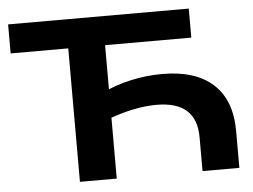

<svg xmlns="http://www.w3.org/2000/svg" viewBox="-52 -816 1164 883"><g transform="rotate(-5 529.5 -375.0)"><path d="M848 0V-156Q848 -239 802 -280.5Q756 -322 664 -322Q609 -322 549 -309Q489 -296 428 -272L418 -397Q481 -428 554 -444.5Q627 -461 702 -461Q856 -461 937 -386.5Q1018 -312 1018 -170V0ZM850 -750V-616H375L452 -693V0H282V-693L359 -616H16V-750Z"/></g></svg>

Font: Unbounded Medium
Style: Regular
Weight: 500
Designer: Luke Prowse, Jean-Baptiste Morizot, Fátima Lázaro, Florian Runge
Foundry: NaN
Version: Version 1.700